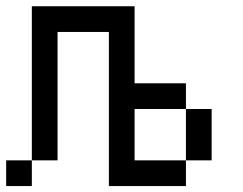

<svg xmlns="http://www.w3.org/2000/svg" viewBox="-20 -687 790 623"><path d="M0 -83.3V-166.7H83.3V-83.3ZM666.7 -166.7H583.3V-333.3H666.7ZM83.3 -166.7V-666.7H416.7V-416.7H583.3V-333.3H416.7V-166.7H583.3V-83.3H333.3V-583.3H166.7V-166.7Z"/></svg>

Font: Galmuri11 Condensed
Style: Regular
Weight: 400
Width: 3
Designer: Lee Minseo (quiple)
Version: Version 2.399;hotconv 1.1.1;makeotfexe 2.6.0 DEVELOPMENT